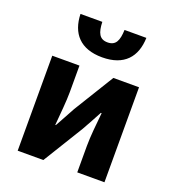

<svg xmlns="http://www.w3.org/2000/svg" viewBox="-134 -839 851 942"><g transform="rotate(20 291.5 -368.0)"><path d="M65 0H199L328 -210C344 -238 369 -284 385 -314H389C383 -253 376 -188 376 -138V0H518V-496H384L255 -286C240 -257 214 -212 198 -182H195C200 -243 207 -309 207 -358V-496H65ZM297 -572C412 -572 466 -636 469 -736H355C353 -680 340 -650 297 -650C254 -650 241 -680 239 -736H125C128 -636 182 -572 297 -572Z"/></g></svg>

Font: Giro Sans Regular
Style: Bold
Weight: 700
Designer: Paul D. Hunt
Foundry: Adobe Systems Incorporated
Version: Version 1.000;PS 1.0;hotconv 1.0.88;makeotf.lib2.5.647800